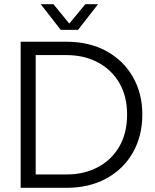

<svg xmlns="http://www.w3.org/2000/svg" viewBox="-20 -900 743 920"><path d="M79 0V-700H298Q408 -700 490 -655Q572 -610 617 -531Q662 -452 662 -351Q662 -249 617 -169.5Q572 -90 490 -45Q408 0 298 0ZM151 -64H299Q382 -64 448 -98.5Q514 -133 551.5 -197.5Q589 -262 589 -351Q589 -439 551.5 -503Q514 -567 448 -601.5Q382 -636 299 -636H151ZM271 -757 175 -880H236L312 -787L389 -880H450L354 -757Z"/></svg>

Font: MuseoModerno Light
Style: Regular
Weight: 300
Designer: Pablo Cosgaya, Héctor Gatti, Marcela Romero, and the Authors of The MuseoModerno Project.
Foundry: Omnibus-Type Team
Version: Version 1.001